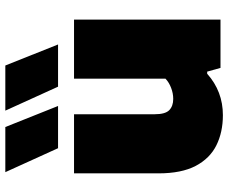

<svg xmlns="http://www.w3.org/2000/svg" viewBox="-88 -760 857 721"><g transform="rotate(-90 340.5 -399.5)"><path d="M268.5 9Q204.5 9 155.2 -15.5Q106 -40 78 -93.2Q50 -146.5 50 -233V-550H272V-247Q272 -207.5 287.2 -192.5Q302.5 -177.5 329.5 -177.5Q350.5 -177.5 371.2 -185.5Q392 -193.5 405.5 -206.5V-550H627.5V0H446L432 -50H424Q358 9 268.5 9ZM375.5 -610 285.5 -808H455L534 -610ZM144.5 -610 54.5 -808H224L303 -610Z"/></g></svg>

Font: Encode Sans Semi Expanded Black
Style: Regular
Weight: 900
Width: 6
Designer: Multiple Designers
Foundry: Impallari Type
Version: Version 3.000; ttfautohint (v1.8.3) -l 8 -r 50 -G 200 -x 14 